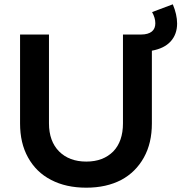

<svg xmlns="http://www.w3.org/2000/svg" viewBox="-20 -860 841 890"><path d="M801 -751C801 -779 794 -809 781 -840L685 -804C695 -786 700 -769 700 -752C700 -736 695 -723 684 -714C673 -705 656 -700 635 -700H550V-288C550 -233 535 -189 505 -158C474 -127 433 -111 380 -111C327 -111 285 -127 254 -158C223 -189 207 -233 207 -288V-700H73V-288C73 -227 85 -175 110 -130C135 -85 170 -50 217 -26C263 -2 317 10 380 10C442 10 496 -2 542 -26C587 -50 622 -85 647 -130C672 -175 684 -227 684 -288V-625C722 -632 751 -646 771 -668C791 -690 801 -718 801 -751Z"/></svg>

Font: Argentum Sans Medium
Style: Regular
Weight: 500
Designer: Julieta Ulanovsky
Foundry: Julieta Ulanovsky
Version: Version 5.001;January 29, 2019;FontCreator 11.5.0.2425 64-bi